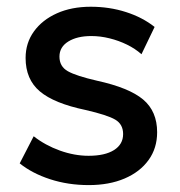

<svg xmlns="http://www.w3.org/2000/svg" viewBox="-20 -535 534 570"><path d="M243.5 14.5Q182 14.5 128.5 -3Q75 -20.5 38.5 -50L80 -130.5Q114.5 -103.5 157.8 -88Q201 -72.5 243 -72.5Q291.5 -72.5 318.5 -89.5Q345.5 -106.5 345.5 -137Q345.5 -166 322.2 -179.8Q299 -193.5 234 -208.5Q140.5 -228 98.2 -263.8Q56 -299.5 56 -363Q56 -407.5 80.8 -441.8Q105.5 -476 149 -495.5Q192.5 -515 249.5 -515Q305 -515 354 -499.2Q403 -483.5 439 -455L400 -374Q381.5 -390.5 357 -402.5Q332.5 -414.5 305.2 -421.2Q278 -428 251 -428Q209 -428 182.8 -411.8Q156.5 -395.5 156.5 -367Q156.5 -337.5 181.5 -323.5Q206.5 -309.5 267.5 -295.5Q363.5 -274.5 405 -239.5Q446.5 -204.5 446.5 -142.5Q446.5 -95 421 -59.8Q395.5 -24.5 349.8 -5Q304 14.5 243.5 14.5Z"/></svg>

Font: Geologica EX
Style: Regular
Weight: 400
Designer: Sindre Bremnes, Frode Helland
Foundry: Monokrom Skriftforlag AS
Version: Version 1.010;gftools[0.9.28]